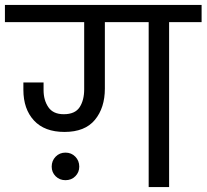

<svg xmlns="http://www.w3.org/2000/svg" viewBox="-47 -760 839 780"><path d="M772 -740V-670H640V0H557V-670H379V-400Q379 -322 338.5 -273Q298 -224 215 -224Q134 -224 91 -270.5Q48 -317 48 -395V-425H130V-394Q130 -353 149.5 -324.5Q169 -296 212 -296Q258 -296 276.5 -324.5Q295 -353 295 -397V-670H-27V-740ZM219 -28Q195 -28 179 -44Q163 -60 163 -83Q163 -107 179 -123.5Q195 -140 219 -140Q243 -140 259 -123.5Q275 -107 275 -83Q275 -60 259 -44Q243 -28 219 -28Z"/></svg>

Font: Poppins A&M
Style: Regular-A&M
Weight: 400
Designer: Ninad Kale (Devanagari), Jonny Pinhorn (Latin)
Foundry: Indian Type Foundry
Version: 4.004